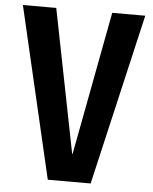

<svg xmlns="http://www.w3.org/2000/svg" viewBox="-55 -830 698 876"><g transform="rotate(5 294.5 -392.0)"><path d="M196.8 0H393.1L574.7 -784.2H423.3L299.3 -127H297.4L167 -784.2H14.2Z"/></g></svg>

Font: Decalotype SemiBold
Style: Regular
Weight: 600
Designer: Alfredo Marco Pradil
Foundry: Alfredo Marco Pradil
Version: Version 1.0